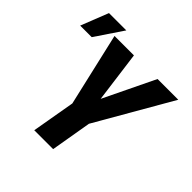

<svg xmlns="http://www.w3.org/2000/svg" viewBox="-254 -944 1106 1106"><g transform="rotate(45 299.0 -391.0)"><path d="M288.1 -710.9 329.6 -398.4 480.5 -710.9H649.4L383.3 -249L340.8 0H187L232.9 -264.2L129.9 -710.9ZM-52.2 -613.3 14.2 -781.7H155.3L42 -613.3Z"/></g></svg>

Font: Roboto Condensed ExtraBold
Style: Italic
Weight: 800
Italic angle: -12°
Designer: Christian Robertson
Foundry: Google
Version: Version 3.008; 2023